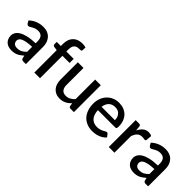

<svg xmlns="http://www.w3.org/2000/svg" viewBox="123 -1649 2573 2573"><g transform="rotate(45 1409.5 -362.0)"><path d="M337.9 -128.4V-223.1Q284.7 -221.2 241.2 -213.9Q202.6 -206.5 176.8 -195.3Q152.3 -184.6 142.1 -168.5Q130.9 -151.9 130.9 -134.3Q130.9 -117.7 137.2 -104Q142.6 -91.3 152.8 -83Q163.1 -74.2 176.8 -70.8Q190.9 -66.9 207 -66.9Q248.5 -66.9 279.3 -83Q310.5 -100.1 337.9 -128.4ZM72.3 -403.8 53.2 -439Q139.6 -519.5 258.8 -519.5Q302.2 -519.5 337.4 -505.4Q371.6 -491.2 395 -464.8Q418 -439 430.7 -403.3Q442.4 -367.2 442.4 -324.2V0H394.5Q378.9 0 371.1 -4.9Q362.8 -9.3 357.4 -23.9L347.2 -65.4Q326.7 -46.9 308.6 -34.7Q288.6 -20 269.5 -11.2Q248 -1 226.1 2.9Q203.6 7.8 174.3 7.8Q144.5 7.8 117.2 -0.5Q90.3 -8.3 70.3 -26.4Q50.8 -43.5 40 -68.8Q28.3 -96.2 28.3 -128.9Q28.3 -158.7 44.4 -186.5Q60.5 -214.4 96.7 -236.8Q134.3 -259.8 191.9 -273.4Q253.4 -288.1 337.9 -290V-324.2Q337.9 -378.9 314.5 -405.8Q291 -433.1 245.6 -433.1Q215.8 -433.1 193.4 -425.3Q174.8 -418 157.2 -408.7Q147.5 -403.3 129.4 -392.1Q117.2 -383.8 104 -383.8Q93.3 -383.8 85.4 -390.1Q78.1 -395 72.3 -403.8Z M710 0H602.5V-424.3L552.2 -431.6Q539.6 -434.1 532.2 -440.4Q524.4 -446.8 524.4 -459V-502.9H602.5V-545.9Q602.5 -588.9 615.2 -624Q627.4 -658.2 651.9 -682.6Q675.8 -707 709.5 -719.7Q742.7 -731.9 786.1 -731.9Q801.3 -731.9 819.3 -729.5Q835.4 -727.5 850.1 -722.2L848.1 -668Q847.2 -654.3 835 -651.9Q821.3 -649.4 803.7 -649.4Q781.2 -649.4 763.7 -644.5Q746.1 -639.6 732.9 -626.5Q719.7 -613.3 713.4 -593.3Q706.5 -571.8 706.5 -542.5V-502.9H845.7V-425.3H710Z M1245.1 -509.8H1352.5V0H1287.6Q1265.6 0 1259.8 -20.5L1252 -67.9Q1238.3 -52.7 1218.3 -37.1Q1196.3 -20.5 1180.7 -13.2Q1155.8 -1.5 1137.7 2.4Q1113.3 7.8 1088.9 7.8Q1046.9 7.8 1015.1 -5.9Q983.9 -19.5 961.4 -45.4Q939 -71.3 928.2 -106.9Q917.5 -141.1 917.5 -185.5V-509.8H1024.9V-185.5Q1024.9 -133.8 1048.8 -105.5Q1072.3 -77.1 1121.1 -77.1Q1158.2 -77.1 1187.5 -93.3Q1217.3 -108.9 1245.1 -138.2Z M1564 -312.5H1817.4Q1817.4 -339.4 1810.1 -362.8Q1802.2 -384.8 1787.1 -403.3Q1772.5 -420.9 1750 -430.7Q1728 -439.9 1698.2 -439.9Q1639.6 -439.9 1606.4 -406.7Q1572.8 -373 1564 -312.5ZM1888.7 -246.6H1561Q1563 -204.6 1574.7 -171.4Q1585.4 -140.1 1605.5 -118.7Q1625.5 -96.7 1651.4 -87.4Q1677.7 -77.1 1710.9 -77.1Q1742.2 -77.1 1765.6 -84.5Q1783.7 -89.4 1805.7 -100.6Q1816.9 -106 1834.5 -116.7Q1846.7 -123.5 1856.4 -123.5Q1869.1 -123.5 1876.5 -113.3L1906.7 -74.2Q1888.7 -52.7 1863.8 -36.1Q1841.3 -21 1813 -11.2Q1781.7 0 1757.3 2.9Q1729 7.3 1702.1 7.3Q1647.9 7.3 1604 -10.7Q1557.6 -28.8 1525.4 -62.5Q1493.2 -95.7 1473.6 -147.9Q1454.6 -199.2 1454.6 -265.6Q1454.6 -320.3 1471.7 -364.3Q1489.3 -412.1 1519.5 -444.3Q1549.8 -477.5 1595.7 -498.5Q1639.2 -518.1 1696.3 -518.1Q1742.7 -518.1 1783.7 -502.9Q1824.2 -486.3 1852.5 -458Q1880.9 -429.7 1897.9 -386.2Q1914.1 -343.8 1914.1 -288.6Q1914.1 -263.2 1908.7 -254.9Q1903.3 -246.6 1888.7 -246.6Z M2108.9 -481.9 2115.2 -415.5Q2139.2 -463.9 2173.3 -492.2Q2206.5 -519.5 2254.9 -519.5Q2272.5 -519.5 2285.6 -516.1Q2299.3 -512.7 2311.5 -504.4L2304.2 -423.3Q2301.8 -415 2298.3 -412.1Q2294.4 -408.7 2286.6 -408.7Q2279.3 -408.7 2265.1 -411.6Q2249.5 -414.1 2235.8 -414.1Q2213.4 -414.1 2196.3 -407.7Q2177.7 -400.9 2165 -388.7Q2150.4 -376 2140.6 -357.9Q2127.9 -335.4 2121.1 -316.9V0H2013.7V-509.8H2076.2Q2092.8 -509.8 2099.6 -503.9Q2106.9 -496.6 2108.9 -481.9Z M2654.8 -128.4V-223.1Q2601.6 -221.2 2558.1 -213.9Q2519.5 -206.5 2493.7 -195.3Q2469.2 -184.6 2459 -168.5Q2447.8 -151.9 2447.8 -134.3Q2447.8 -117.7 2454.1 -104Q2459.5 -91.3 2469.7 -83Q2480 -74.2 2493.7 -70.8Q2507.8 -66.9 2523.9 -66.9Q2565.4 -66.9 2596.2 -83Q2627.4 -100.1 2654.8 -128.4ZM2389.2 -403.8 2370.1 -439Q2456.5 -519.5 2575.7 -519.5Q2619.1 -519.5 2654.3 -505.4Q2688.5 -491.2 2711.9 -464.8Q2734.9 -439 2747.6 -403.3Q2759.3 -367.2 2759.3 -324.2V0H2711.4Q2695.8 0 2688 -4.9Q2679.7 -9.3 2674.3 -23.9L2664.1 -65.4Q2643.6 -46.9 2625.5 -34.7Q2605.5 -20 2586.4 -11.2Q2564.9 -1 2543 2.9Q2520.5 7.8 2491.2 7.8Q2461.4 7.8 2434.1 -0.5Q2407.2 -8.3 2387.2 -26.4Q2367.7 -43.5 2356.9 -68.8Q2345.2 -96.2 2345.2 -128.9Q2345.2 -158.7 2361.3 -186.5Q2377.4 -214.4 2413.6 -236.8Q2451.2 -259.8 2508.8 -273.4Q2570.3 -288.1 2654.8 -290V-324.2Q2654.8 -378.9 2631.3 -405.8Q2607.9 -433.1 2562.5 -433.1Q2532.7 -433.1 2510.3 -425.3Q2491.7 -418 2474.1 -408.7Q2464.4 -403.3 2446.3 -392.1Q2434.1 -383.8 2420.9 -383.8Q2410.2 -383.8 2402.3 -390.1Q2395 -395 2389.2 -403.8Z"/></g></svg>

Font: Lato-SemiBold
Style: Regular
Weight: 500
Designer: Lukasz Dziedzic with Adam Twardoch and Botio Nikoltchev
Foundry: tyPoland Lukasz Dziedzic
Version: ""